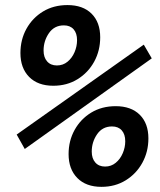

<svg xmlns="http://www.w3.org/2000/svg" viewBox="-20 -723 626 753"><path d="M189 -386.7Q128.4 -386.7 94.2 -421.4Q60.1 -456.1 60.1 -515.1Q60.1 -567.4 83.7 -610.1Q107.4 -652.8 148.9 -678Q190.4 -703.1 244.6 -703.1Q305.2 -703.1 339.1 -669.4Q373 -635.7 373 -576.7Q373 -524.4 349.4 -481.2Q325.7 -438 284.2 -412.4Q242.7 -386.7 189 -386.7ZM377.9 9.8Q317.4 9.8 283.2 -24.9Q249 -59.6 249 -118.7Q249 -170.9 272.7 -213.6Q296.4 -256.3 337.9 -281.5Q379.4 -306.6 433.6 -306.6Q494.1 -306.6 528.1 -272.9Q562 -239.3 562 -180.2Q562 -127.9 538.3 -84.7Q514.6 -41.5 473.1 -15.9Q431.6 9.8 377.9 9.8ZM77.1 -138.7 45.4 -195.3 543.9 -547.9 575.2 -494.1ZM203.1 -466.3Q227.1 -466.3 244.9 -481Q262.7 -495.6 272.5 -518.6Q282.2 -541.5 282.2 -565.4Q282.2 -592.8 268.6 -608.2Q254.9 -623.5 230.5 -623.5Q192.9 -623.5 171.9 -593Q150.9 -562.5 150.9 -524.9Q150.9 -498 164.8 -482.2Q178.7 -466.3 203.1 -466.3ZM392.1 -69.8Q416 -69.8 433.8 -84.5Q451.7 -99.1 461.4 -122.1Q471.2 -145 471.2 -168.9Q471.2 -196.3 457.5 -211.7Q443.8 -227.1 419.4 -227.1Q381.8 -227.1 360.8 -196.5Q339.8 -166 339.8 -128.4Q339.8 -101.6 353.8 -85.7Q367.7 -69.8 392.1 -69.8Z"/></svg>

Font: Cascadia Mono
Style: Italic
Weight: 400
Italic angle: -10°
Monospace: yes
Designer: Aaron Bell
Foundry: Saja Typeworks
Version: Version 2404.023; ttfautohint (v1.8.4)